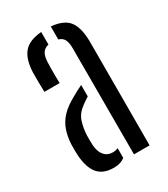

<svg xmlns="http://www.w3.org/2000/svg" viewBox="-157 -682 670 764"><g transform="rotate(-30 178.5 -299.5)"><path d="M38.2 -108.6Q37.7 -121.2 37.5 -134.2Q37.3 -147.2 37.8 -159.3Q39.7 -195.2 49.8 -223.5Q59.8 -251.9 82 -275.4Q104.3 -298.8 142.8 -319.5Q154.1 -326.2 166 -332.3Q177.9 -338.3 189.8 -344.2V-291.7Q182.6 -287.4 174.9 -282.1Q167.1 -276.8 158.3 -270.1Q129.5 -249.4 120.3 -220.9Q111 -192.5 109.5 -159.3Q109 -150.6 109.2 -138.4Q109.4 -126.1 109.9 -113.4Q112.4 -82.3 126.8 -65.6Q141.1 -48.9 165.3 -48.9Q178.8 -48.9 189.8 -53.9V-9.6Q170.6 6.4 139.7 6.4Q89.8 6.4 66.1 -22.1Q42.4 -50.5 38.2 -108.6ZM49.5 -393.6Q49 -411.9 48.5 -437.5Q48 -463.2 48.5 -482.5Q50.8 -542.5 75.6 -572.1Q100.4 -601.8 157.5 -606.3V-548.4Q139.4 -544.8 130.2 -531.3Q121 -517.9 119.6 -489.6Q119.1 -478.2 118.8 -461Q118.6 -443.9 118.8 -426.1Q119.1 -408.2 119.6 -393.6ZM233.8 0V-487.3Q233.8 -513 226.6 -527.2Q219.4 -541.5 201.5 -546.6V-606.3Q260.3 -601.3 283.3 -569.7Q306.2 -538 306.1 -472.8L305.5 0Z"/></g></svg>

Font: Big Shoulders Stencil Display SC Thin
Style: Regular
Weight: 100
Designer: Patric King
Foundry: XO Type Co
Version: Version 2.001